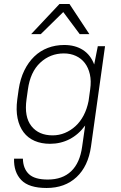

<svg xmlns="http://www.w3.org/2000/svg" viewBox="-20 -730 600 956"><path d="M229 -14Q186 -14 152.5 -28.5Q119 -43 97.5 -71.5Q76 -100 67.5 -141Q59 -182 66 -235L73 -285Q81 -338 101 -379Q121 -420 150.5 -448.5Q180 -477 218 -491.5Q256 -506 300 -506Q354 -506 392.5 -481.5Q431 -457 449 -409L467 -500H503L433 0Q419 98 361 152Q303 206 212 206Q124 206 86 166.5Q48 127 50 60H94Q95 109 123.5 136.5Q152 164 218 164Q291 164 334.5 122.5Q378 81 389 0L404 -105Q371 -60 326.5 -37Q282 -14 229 -14ZM242 -56Q274 -56 303 -68Q332 -80 356 -102Q380 -124 396.5 -155.5Q413 -187 421 -227L429 -285Q435 -327 427.5 -360Q420 -393 402.5 -416Q385 -439 358 -451.5Q331 -464 298 -464Q230 -464 180.5 -418Q131 -372 119 -285L112 -235Q100 -148 136.5 -102Q173 -56 242 -56ZM295 -670 183 -560H135L276 -710H326L425 -560H377Z"/></svg>

Font: Retni Sans Light
Style: Italic
Weight: 300
Italic angle: -8°
Designer: Vitaly Kuzmin
Foundry: ParaType Ltd.
Version: Version 1.00;June 10, 2019;FontCreator 11.5.0.2425 64-bit; t